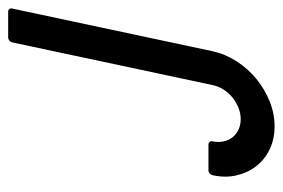

<svg xmlns="http://www.w3.org/2000/svg" viewBox="-130 -550 689 468"><g transform="rotate(-90 214.0 -315.5)"><path d="M419.9 -639.6Q423.8 -639.6 426.3 -636.7Q428.7 -633.8 427.7 -629.9L323.7 -141.6Q316.9 -110.4 299.1 -82.8Q281.2 -55.2 256.3 -34.7Q231.4 -14.2 201.4 -2.2Q171.4 9.8 140.6 9.8Q109.4 9.8 84.5 -2.2Q59.6 -14.2 43.5 -34.9Q27.3 -55.7 21 -83.3Q14.6 -110.8 21.5 -141.6Q22.5 -145.5 25.9 -148.4Q29.3 -151.4 33.2 -151.4H96.2Q100.1 -151.4 102.5 -148.4Q105 -145.5 104 -141.6Q101.1 -127.4 103.8 -114.7Q106.4 -102.1 113.8 -92.8Q121.1 -83.5 132.6 -78.1Q144 -72.8 158.2 -72.8Q171.9 -72.8 185.5 -78.1Q199.2 -83.5 210.7 -92.8Q222.2 -102.1 230.2 -114.7Q238.3 -127.4 241.2 -141.6L345.2 -629.9Q346.2 -633.8 349.6 -636.7Q353 -639.6 356.9 -639.6Z"/></g></svg>

Font: Fibel Nord
Style: Bold Italic
Weight: 700
Designer: Peter Wiegel
Foundry: Peter Wioegel
Version: Version 000.000